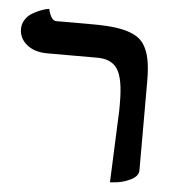

<svg xmlns="http://www.w3.org/2000/svg" viewBox="-46 -604 581 659"><g transform="rotate(5 244.5 -274.5)"><path d="M356.9 13.2 367.2 -235.8V-262.2Q367.2 -343.8 346.7 -376.5Q326.2 -409.2 276.9 -409.2H104Q60.1 -409.2 33.4 -430.9Q6.8 -452.6 6.8 -484.9Q6.8 -502.4 16.1 -516.8Q25.4 -531.2 38.8 -539.3Q52.2 -547.4 65.4 -552.7Q78.6 -558.1 87.9 -560.1L97.2 -562Q106.9 -522 125 -522H250Q300.3 -522 333.7 -517.1Q367.2 -512.2 391.6 -501Q416 -489.7 429.2 -468.8Q442.4 -447.8 448.2 -418.2Q454.1 -388.7 454.1 -344.2V-37.1Q454.1 -17.1 429.7 -4.6Q405.3 7.8 380.9 10.7Z"/></g></svg>

Font: Linux Libertine G
Style: Semibold
Weight: 600
Designer: Philipp H. Poll
Foundry: Philipp H. Poll
Version: Version 5.1.1